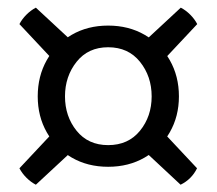

<svg xmlns="http://www.w3.org/2000/svg" viewBox="-20 -574 580 514"><path d="M269.5 -127.5Q214.5 -127.5 172 -152.2Q129.5 -177 105.2 -219.8Q81 -262.5 81 -316Q81 -370 105.2 -413Q129.5 -456 172 -480.8Q214.5 -505.5 269.5 -505.5Q324.5 -505.5 367.2 -480.8Q410 -456 434.5 -413Q459 -370 459 -316Q459 -262.5 434.5 -219.8Q410 -177 367.2 -152.2Q324.5 -127.5 269.5 -127.5ZM269.5 -185.5Q323.5 -185.5 354.8 -224Q386 -262.5 386 -316Q386 -369.5 354.8 -408.5Q323.5 -447.5 269.5 -447.5Q216 -447.5 185 -408.5Q154 -369.5 154 -316Q154 -262.5 185 -224Q216 -185.5 269.5 -185.5ZM76 -79.5Q62.5 -86.5 50.8 -98.2Q39 -110 32 -123.5L130 -228L180.5 -176.5ZM130 -405 32 -509.5Q39 -523 50.8 -534.8Q62.5 -546.5 76 -553.5L180.5 -456.5ZM410 -405 359.5 -456.5 464 -553.5Q477.5 -546.5 489.2 -534.8Q501 -523 508 -509.5ZM463.5 -79.5 359.5 -176.5 410 -227.5 507.5 -123.5Q493 -94 463.5 -79.5Z"/></svg>

Font: Signika
Style: Regular
Weight: 300
Designer: Anna Giedry
Foundry: Anna Giedry
Version: Version 2.000